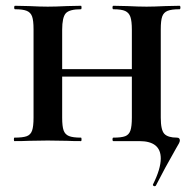

<svg xmlns="http://www.w3.org/2000/svg" viewBox="-20 -488 672 664"><path d="M515 156Q512 156 510 154Q508 152 509 150Q536 96 536 60Q536 0 462 0H372Q369 0 369 -6Q369 -12 372 -12Q400 -12 413 -17Q426 -22 431 -36.5Q436 -51 436 -81V-385Q436 -415 431 -429.5Q426 -444 413 -450Q400 -456 372 -456Q369 -456 369 -462Q369 -468 372 -468L420 -467Q460 -465 487 -465Q511 -465 553 -467L601 -468Q604 -468 604 -462Q604 -456 601 -456Q573 -456 559.5 -450.5Q546 -445 541 -431Q536 -417 536 -387V-81Q536 -38 548.5 -25Q561 -12 592 -12Q602 -12 602 -2Q602 2 598.5 8.5Q595 15 589 25Q549 95 519 154Q517 156 515 156ZM30 -12Q59 -12 72.5 -17Q86 -22 91 -36.5Q96 -51 96 -81V-387Q96 -417 91 -431Q86 -445 72.5 -450.5Q59 -456 32 -456Q29 -456 29 -462Q29 -468 32 -468L80 -467Q120 -465 145 -465Q172 -465 212 -467L260 -468Q262 -468 262 -462Q262 -456 260 -456Q220 -456 207.5 -442Q195 -428 195 -385V-81Q195 -51 200 -37Q205 -23 218.5 -17.5Q232 -12 260 -12Q262 -12 262 -6Q262 0 260 0Q229 0 212 -1L145 -2L80 -1Q62 0 30 0Q28 0 28 -6Q28 -12 30 -12ZM143 -249H482V-223H143Z"/></svg>

Font: Cormorant SC
Style: Bold
Weight: 700
Designer: Christian Thalmann (Catharsis Fonts)
Foundry: Catharsis Fonts
Version: Version 4.000